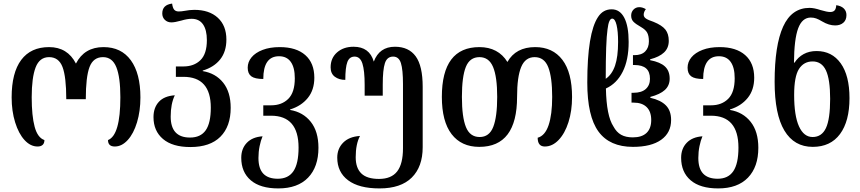

<svg xmlns="http://www.w3.org/2000/svg" viewBox="-20 -810 4803 1072"><path d="M45 -266Q45 -404 98.5 -475.5Q152 -547 254 -547Q357 -547 404 -455Q451 -547 558 -547Q657 -547 710.5 -473.5Q764 -400 764 -266Q764 -190 745 -127Q726 -64 693 -28Q660 8 621 8Q583 8 583 -28Q652 -55 652 -267Q652 -379 629.5 -435Q607 -491 555 -491Q501 -491 480 -436Q459 -381 459 -256H350Q350 -381 329 -436Q308 -491 254 -491Q201 -491 179 -434Q157 -377 157 -267Q157 -163 173.5 -102Q190 -41 228 -28Q228 -10 218 -1Q208 8 190 8Q150 8 117 -28Q84 -64 64.5 -127Q45 -190 45 -266Z M837 -156Q837 -209 867 -241.5Q897 -274 956 -278Q933 -230 933 -159Q933 -42 1041 -42Q1100 -42 1128.5 -82.5Q1157 -123 1157 -209Q1157 -381 1004 -381H962V-439H1004Q1063 -439 1099 -474Q1135 -509 1135 -586Q1135 -643 1113.5 -674Q1092 -705 1050 -705Q1025 -705 992 -695Q956 -685 937 -685Q915 -685 900.5 -699Q886 -713 886 -735Q886 -783 941 -790Q944 -766 952.5 -756Q961 -746 978 -746Q987 -746 994.5 -747Q1002 -748 1008 -749Q1040 -755 1065 -755Q1148 -755 1196 -711Q1244 -667 1244 -589Q1244 -522 1209.5 -478.5Q1175 -435 1112 -416V-413Q1184 -401 1226 -348.5Q1268 -296 1268 -208Q1268 -104 1210.5 -46.5Q1153 11 1043 11Q943 11 890 -34Q837 -79 837 -156Z M1327 71Q1327 20 1358 -12.5Q1389 -45 1446 -49Q1436 -26 1429.5 6Q1423 38 1423 72Q1423 131 1450 159.5Q1477 188 1531 188Q1590 188 1618.5 145.5Q1647 103 1647 14Q1647 -164 1493 -164H1450V-222H1494Q1553 -222 1589.5 -258Q1626 -294 1626 -373Q1626 -433 1603.5 -464.5Q1581 -496 1538 -496Q1450 -496 1450 -369Q1403 -369 1383 -384Q1363 -399 1363 -432Q1363 -464 1384.5 -490Q1406 -516 1446.5 -531.5Q1487 -547 1542 -547Q1634 -547 1684.5 -502.5Q1735 -458 1735 -376Q1735 -308 1698.5 -263Q1662 -218 1600 -199V-196Q1672 -184 1715 -130Q1758 -76 1758 15Q1758 122 1700 182Q1642 242 1534 242Q1433 242 1380 196.5Q1327 151 1327 71Z M1863 70Q1863 20 1896 -13.5Q1929 -47 1990 -51Q1966 -6 1966 68Q1966 128 1997.5 158.5Q2029 189 2096 189Q2165 189 2197.5 147Q2230 105 2230 18V-340Q2230 -421 2218.5 -457.5Q2207 -494 2175 -494Q2141 -494 2129 -457Q2117 -420 2117 -337V-276H2016V-336Q2016 -416 2003.5 -455Q1991 -494 1960 -494Q1931 -494 1919.5 -464Q1908 -434 1908 -364Q1873 -364 1849.5 -381.5Q1826 -399 1826 -434Q1826 -486 1862 -517.5Q1898 -549 1954 -549Q2043 -549 2067 -466Q2098 -549 2185 -549Q2262 -549 2301 -495.5Q2340 -442 2340 -325V12Q2340 121 2279 181.5Q2218 242 2099 242Q1984 242 1923.5 196.5Q1863 151 1863 70Z M2447 -269Q2447 -547 2657 -547Q2709 -547 2748.5 -526Q2788 -505 2813 -464Q2860 -547 2968 -547Q3066 -547 3120 -476Q3174 -405 3174 -268Q3174 -191 3154 -128Q3134 -65 3099 -28.5Q3064 8 3022 8Q2982 8 2982 -41Q3023 -52 3043 -111Q3063 -170 3063 -269Q3063 -379 3041 -435Q3019 -491 2965 -491Q2913 -491 2890 -436Q2867 -381 2867 -269Q2867 10 2656 10Q2556 10 2501.5 -61Q2447 -132 2447 -269ZM2756 -269Q2756 -381 2733 -436Q2710 -491 2657 -491Q2603 -491 2581 -436.5Q2559 -382 2559 -269Q2559 -156 2581.5 -100.5Q2604 -45 2658 -45Q2712 -45 2734 -101.5Q2756 -158 2756 -269Z M3259 -349Q3259 -625 3319 -715Q3347 -758 3395 -758Q3441 -758 3465.5 -711Q3490 -664 3490 -576Q3490 -475 3456.5 -409Q3423 -343 3363 -316Q3366 -163 3405 -104Q3422 -72 3448 -57.5Q3474 -43 3513 -43Q3564 -43 3590 -68Q3616 -93 3616 -140Q3616 -187 3590.5 -212Q3565 -237 3518 -237H3506V-292H3517Q3562 -292 3585.5 -313Q3609 -334 3609 -370Q3609 -409 3587.5 -428Q3566 -447 3522 -447H3514V-502H3522Q3562 -502 3582.5 -523Q3603 -544 3603 -579Q3603 -609 3594 -626.5Q3585 -644 3559 -659Q3529 -676 3516.5 -689Q3504 -702 3504 -723Q3504 -743 3517 -756.5Q3530 -770 3550 -770Q3567 -770 3586 -759Q3574 -743 3574 -728Q3574 -715 3586.5 -706.5Q3599 -698 3629 -688Q3676 -669 3695 -645Q3714 -621 3714 -582Q3714 -542 3687.5 -517Q3661 -492 3610 -479V-474Q3667 -463 3693 -438.5Q3719 -414 3719 -371Q3719 -332 3692 -307.5Q3665 -283 3611 -269V-264Q3669 -251 3698 -221.5Q3727 -192 3727 -140Q3727 -69 3671.5 -29.5Q3616 10 3514 10Q3384 10 3321.5 -75.5Q3259 -161 3259 -349ZM3431 -576Q3431 -635 3422.5 -670.5Q3414 -706 3398 -706Q3379 -706 3372 -646Q3362 -579 3362 -370Q3397 -394 3414 -443.5Q3431 -493 3431 -576Z M3783 71Q3783 20 3814 -12.5Q3845 -45 3902 -49Q3892 -26 3885.5 6Q3879 38 3879 72Q3879 131 3906 159.5Q3933 188 3987 188Q4046 188 4074.5 145.5Q4103 103 4103 14Q4103 -164 3949 -164H3906V-222H3950Q4009 -222 4045.5 -258Q4082 -294 4082 -373Q4082 -433 4059.5 -464.5Q4037 -496 3994 -496Q3906 -496 3906 -369Q3859 -369 3839 -384Q3819 -399 3819 -432Q3819 -464 3840.5 -490Q3862 -516 3902.5 -531.5Q3943 -547 3998 -547Q4090 -547 4140.5 -502.5Q4191 -458 4191 -376Q4191 -308 4154.5 -263Q4118 -218 4056 -199V-196Q4128 -184 4171 -130Q4214 -76 4214 15Q4214 122 4156 182Q4098 242 3990 242Q3889 242 3836 196.5Q3783 151 3783 71Z M4305 -353Q4305 -557 4352.5 -661.5Q4400 -766 4500 -766Q4525 -766 4561 -754Q4598 -743 4615 -743Q4632 -743 4640 -752Q4648 -761 4649 -781Q4677 -777 4691.5 -762.5Q4706 -748 4706 -726Q4706 -698 4688.5 -683Q4671 -668 4643 -668Q4608 -668 4571 -690Q4551 -702 4537 -707Q4523 -712 4507 -712Q4459 -712 4436.5 -652Q4414 -592 4413 -460H4416Q4436 -491 4467 -508Q4498 -525 4539 -525Q4625 -525 4674 -456.5Q4723 -388 4723 -262Q4723 -133 4670 -61.5Q4617 10 4518 10Q4414 10 4359.5 -81Q4305 -172 4305 -353ZM4615 -258Q4615 -367 4591.5 -417Q4568 -467 4517 -467Q4468 -467 4441 -425Q4414 -383 4414 -280Q4414 -164 4441 -104.5Q4468 -45 4517 -45Q4568 -45 4591.5 -95Q4615 -145 4615 -258Z"/></svg>

Font: Noto Serif Georgian Medium Narrow
Style: Regular
Weight: 500
Width: 4
Designer: Monotype Design team
Foundry: Monotype Imaging Inc.
Version: Version 1.000